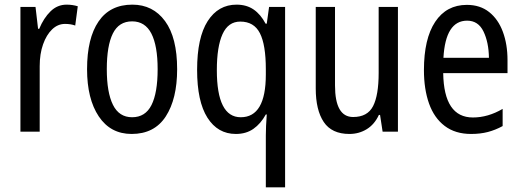

<svg xmlns="http://www.w3.org/2000/svg" viewBox="-20 -567 2247 827"><path d="M267 -547Q292 -547 315 -540L304 -457Q285 -464 260 -464Q229 -464 204.5 -440.5Q180 -417 165.5 -376Q151 -335 151 -282V0H68V-537H133L144 -443H149Q168 -489 197.5 -518Q227 -547 267 -547Z M743 -269Q743 -141 694 -65.5Q645 10 547 10Q456 10 405.5 -65.5Q355 -141 355 -269Q355 -402 404.5 -474.5Q454 -547 550 -547Q639 -547 691 -476Q743 -405 743 -269ZM440 -269Q440 -169 466.5 -115.5Q493 -62 549 -62Q606 -62 632.5 -114.5Q659 -167 659 -269Q659 -370 632 -422.5Q605 -475 549 -475Q492 -475 466 -422.5Q440 -370 440 -269Z M1125 240V16Q1125 -1 1126 -24.5Q1127 -48 1129 -74H1125Q1103 -34 1071.5 -12Q1040 10 996 10Q918 10 873.5 -60Q829 -130 829 -266Q829 -405 874.5 -476Q920 -547 999 -547Q1042 -547 1072.5 -526Q1103 -505 1124 -465H1129L1139 -537H1208V240ZM1017 -62Q1125 -62 1125 -246V-269Q1125 -374 1099.5 -424Q1074 -474 1015 -474Q963 -474 938.5 -420Q914 -366 914 -265Q914 -62 1017 -62Z M1694 -537V0H1628L1617 -72H1612Q1593 -31 1559.5 -10.5Q1526 10 1485 10Q1409 10 1374.5 -41.5Q1340 -93 1340 -186V-537H1423V-199Q1423 -63 1501 -63Q1563 -63 1587 -110Q1611 -157 1611 -253V-537Z M1991 -546Q2048 -546 2087 -515Q2126 -484 2146 -430Q2166 -376 2166 -308V-252H1889Q1892 -61 2017 -61Q2082 -61 2145 -98V-24Q2114 -7 2081.5 1.5Q2049 10 2009 10Q1941 10 1895.5 -24.5Q1850 -59 1828 -121Q1806 -183 1806 -265Q1806 -400 1854.5 -473Q1903 -546 1991 -546ZM1992 -478Q1899 -478 1890 -318H2086Q2085 -385 2062.5 -431.5Q2040 -478 1992 -478Z"/></svg>

Font: Avrile Sans Condensed
Style: Regular
Weight: 400
Width: 3
Designer: Monotype Design Team
Foundry: Monotype Imaging Inc.
Version: Version 2.001;September 10, 2019;FontCreator 11.5.0.2425 64-